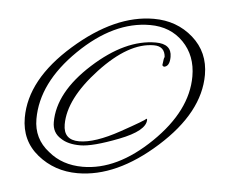

<svg xmlns="http://www.w3.org/2000/svg" viewBox="-42 -571 722 590"><g transform="rotate(5 319.0 -275.5)"><path d="M581 -364Q581 -248 459 -138.5Q337 -29 217 -29Q146 -29 93.5 -71.5Q41 -114 41 -185Q41 -303 165.5 -412.5Q290 -522 410 -522Q481 -522 531 -478Q581 -434 581 -364ZM543 -356Q543 -420 503 -461Q463 -502 400 -502Q288 -502 182.5 -399Q77 -296 77 -184Q77 -123 125 -86Q168 -50 231 -50Q337 -50 440 -150Q543 -250 543 -356ZM471 -410Q471 -380 453 -378L448 -382Q451 -409 453 -407Q451 -441 417 -441Q339 -441 252 -347.5Q165 -254 165 -175Q165 -127 213.5 -127Q262 -127 338 -169Q414 -211 413 -214Q416 -214 416 -211Q416 -177 336 -146Q256 -115 218 -115Q180 -115 158 -130Q131 -146 131 -179Q131 -271 229.5 -360.5Q328 -450 422 -450Q471 -450 471 -410Z"/></g></svg>

Font: Alex Brush
Style: Regular
Weight: 400
Designer: Robert E. Leuschke
Foundry: Robert E. Leuschke
Version: Version 1.003